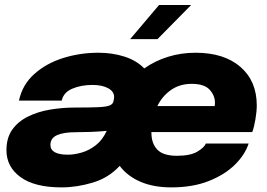

<svg xmlns="http://www.w3.org/2000/svg" viewBox="-20 -758 1100 790"><path d="M233.5 13Q122.5 13 64.5 -29.2Q6.5 -71.5 6.5 -140Q6.5 -190.5 30.2 -224.2Q54 -258 94.8 -278.2Q135.5 -298.5 186 -307Q236.5 -315.5 290 -315.5Q351 -315.5 384.2 -317Q417.5 -318.5 431 -324Q444.5 -329.5 447 -341.5Q449.5 -353.5 449.5 -359.5Q449.5 -381.5 425 -395Q400.5 -408.5 360 -408.5Q313.5 -408.5 277.2 -393Q241 -377.5 234 -344H58Q72 -409.5 120.8 -453.2Q169.5 -497 239 -519Q308.5 -541 385 -541Q443 -541 492.5 -525Q542 -509 573.5 -476.5Q617.5 -507.5 671 -524.2Q724.5 -541 784.5 -541Q902 -541 969.2 -482.8Q1036.5 -424.5 1036.5 -324Q1036.5 -299.5 1031 -267.2Q1025.5 -235 1018 -214.5H603V-212Q603 -168 627.2 -142.5Q651.5 -117 708 -117Q763.5 -117 792.2 -134.2Q821 -151.5 827 -167.5H1003Q988.5 -122 947 -80.8Q905.5 -39.5 839.2 -13.2Q773 13 684.5 13Q611.5 13 557.8 -10.2Q504 -33.5 472.5 -75.5Q427.5 -26.5 362 -6.8Q296.5 13 233.5 13ZM627.5 -321.5H863.5Q864.5 -329 864.5 -335Q864.5 -365 842.5 -389Q820.5 -413 768.5 -413Q719.5 -413 683.2 -387.5Q647 -362 627.5 -321.5ZM260 -121.5Q285 -121.5 315.8 -130.2Q346.5 -139 374.2 -160.5Q402 -182 419 -219.5Q386 -216.5 352.8 -215.2Q319.5 -214 291 -214Q241.5 -214 214.5 -201.8Q187.5 -189.5 187.5 -162Q187.5 -121.5 260 -121.5ZM515.5 -597 634.5 -737.5H766.5L628 -597Z"/></svg>

Font: Epilogue ExtraBold
Style: Italic
Weight: 800
Italic angle: -12°
Designer: Tyler Finck
Foundry: Etcetera Type Co
Version: Version 2.111; ttfautohint (v1.8.3)